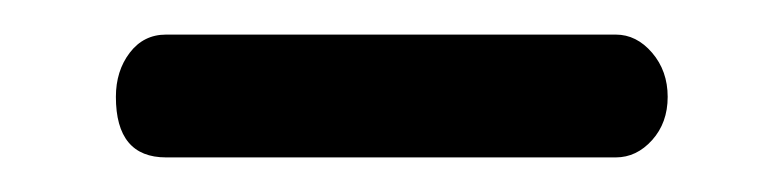

<svg xmlns="http://www.w3.org/2000/svg" viewBox="-20 -296 453 111"><path d="M47 -240Q47 -255 55 -265.5Q63 -276 76 -276H336Q348 -276 357 -265.5Q366 -255 366 -240Q366 -225 357 -215Q348 -205 336 -205H76Q47 -205 47 -240Z"/></svg>

Font: Dosis
Style: Medium
Weight: 500
Designer: Edgar Tolentino, Pablo Impallari, Igino Marini
Foundry: Edgar Tolentino, Pablo Impallari, Igino Marini
Version: Version 1.007